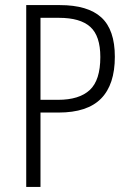

<svg xmlns="http://www.w3.org/2000/svg" viewBox="-20 -785 510 754"><path d="M215 -765Q325 -765 378 -716.5Q431 -668 431 -562Q431 -453 377 -398Q323 -343 210 -343H139V-51H83V-765ZM212 -715H139V-393H208Q291 -393 332.5 -431.5Q374 -470 374 -561Q374 -644 334.5 -679.5Q295 -715 212 -715Z"/></svg>

Font: Noto Sans Tamil UI Condensed Light
Style: Regular
Weight: 300
Width: 3
Designer: Jelle Bosma - Monotype Design Team
Foundry: Monotype Imaging Inc.
Version: Version 2.004; ttfautohint (v1.8.4.7-5d5b)